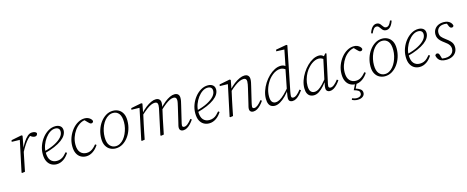

<svg xmlns="http://www.w3.org/2000/svg" viewBox="-44 -1560 6331 2601"><g transform="rotate(-15 3122.0 -259.5)"><path d="M177 -261 170 -302H181Q203 -350 230.5 -392.5Q258 -435 289 -462.5Q320 -490 354 -490Q379 -490 394.5 -483.5Q410 -477 417 -464Q416 -446 406.5 -435.5Q397 -425 379 -425Q364 -425 349 -431.5Q334 -438 318 -451L304 -462L346 -467L338 -463Q311 -450 284.5 -422Q258 -394 231 -353.5Q204 -313 177 -261ZM77 0 172 -448 181 -435 56 -438 60 -460 206 -489 220 -480 188 -311 187 -303 168 -212Q157 -159 146.5 -106Q136 -53 125 0L86 6Z M568 13Q527 13 493.5 -6Q460 -25 439.5 -65Q419 -105 419 -168Q419 -229 440.5 -286.5Q462 -344 498.5 -389.5Q535 -435 582 -462.5Q629 -490 681 -490Q723 -490 749.5 -469Q776 -448 776 -407Q776 -374 756.5 -341Q737 -308 696 -277.5Q655 -247 593 -220Q531 -193 447 -171L444 -197Q542 -221 605.5 -254.5Q669 -288 701 -325.5Q733 -363 733 -402Q733 -431 716 -445.5Q699 -460 669 -460Q633 -460 597 -436.5Q561 -413 531 -372.5Q501 -332 482.5 -282.5Q464 -233 464 -181Q464 -103 496 -66.5Q528 -30 583 -30Q613 -30 638.5 -40.5Q664 -51 685 -70.5Q706 -90 725 -113L742 -100Q726 -75 707.5 -54.5Q689 -34 667 -19Q645 -4 620.5 4.5Q596 13 568 13Z M982 13Q941 13 907 -6.5Q873 -26 853 -66Q833 -106 833 -167Q833 -231 855 -289Q877 -347 913.5 -392.5Q950 -438 996.5 -464Q1043 -490 1091 -490Q1119 -490 1140 -480.5Q1161 -471 1175 -457Q1189 -443 1193 -427Q1193 -414 1184 -407Q1175 -400 1165 -400Q1153 -400 1143 -407.5Q1133 -415 1120 -429L1077 -474H1109V-467H1094Q1051 -463 1012 -437Q973 -411 943.5 -370Q914 -329 897 -279Q880 -229 880 -177Q880 -103 913 -66.5Q946 -30 1001 -30Q1030 -30 1054 -41Q1078 -52 1099 -71Q1120 -90 1138 -113L1156 -100Q1140 -75 1121 -54.5Q1102 -34 1080 -19Q1058 -4 1033.5 4.5Q1009 13 982 13Z M1396 13Q1356 13 1320 -5.5Q1284 -24 1261.5 -64Q1239 -104 1239 -165Q1239 -227 1257.5 -285Q1276 -343 1310 -389Q1344 -435 1389.5 -462.5Q1435 -490 1488 -490Q1532 -490 1567.5 -470.5Q1603 -451 1624 -411.5Q1645 -372 1645 -311Q1645 -247 1626 -189Q1607 -131 1573 -85.5Q1539 -40 1494 -13.5Q1449 13 1396 13ZM1403 -16Q1436 -16 1465.5 -32.5Q1495 -49 1518.5 -77.5Q1542 -106 1559 -143Q1576 -180 1585.5 -220.5Q1595 -261 1595 -302Q1595 -385 1564 -423Q1533 -461 1483 -461Q1449 -461 1419 -444.5Q1389 -428 1365 -399.5Q1341 -371 1324 -334Q1307 -297 1298 -255.5Q1289 -214 1289 -172Q1289 -91 1322 -53.5Q1355 -16 1403 -16Z M1765 6 1756 0 1851 -448 1860 -435 1735 -438 1739 -460 1887 -489 1901 -480 1877 -355 1878 -353 1847 -212Q1835 -159 1825 -106Q1815 -53 1804 0ZM2034 6 2024 0 2093 -323Q2098 -344 2102 -365.5Q2106 -387 2106 -403Q2106 -427 2096 -437.5Q2086 -448 2065 -448Q2040 -448 2011.5 -435.5Q1983 -423 1946.5 -395.5Q1910 -368 1861 -323V-353H1868Q1906 -395 1945 -425.5Q1984 -456 2021.5 -473Q2059 -490 2088 -490Q2122 -490 2139 -472Q2156 -454 2156 -422Q2156 -404 2152.5 -385.5Q2149 -367 2145 -349L2144 -340L2115 -211Q2104 -158 2093.5 -105.5Q2083 -53 2072 0ZM2341 13Q2319 13 2305 0Q2291 -13 2291 -33Q2291 -52 2295 -67.5Q2299 -83 2305 -108L2353 -312Q2359 -338 2364 -361.5Q2369 -385 2369 -403Q2369 -426 2358.5 -437Q2348 -448 2327 -448Q2303 -448 2276 -435.5Q2249 -423 2214 -396.5Q2179 -370 2130 -324V-355H2137Q2175 -397 2212.5 -427Q2250 -457 2285.5 -473.5Q2321 -490 2351 -490Q2385 -490 2402 -472Q2419 -454 2419 -422Q2419 -399 2414 -375.5Q2409 -352 2402 -323L2353 -117Q2349 -99 2345 -83Q2341 -67 2341 -55Q2341 -43 2348 -36.5Q2355 -30 2367 -30Q2391 -30 2417 -51Q2443 -72 2475 -112L2492 -99Q2471 -68 2447.5 -43Q2424 -18 2397.5 -2.5Q2371 13 2341 13Z M2707 13Q2666 13 2632.5 -6Q2599 -25 2578.5 -65Q2558 -105 2558 -168Q2558 -229 2579.5 -286.5Q2601 -344 2637.5 -389.5Q2674 -435 2721 -462.5Q2768 -490 2820 -490Q2862 -490 2888.5 -469Q2915 -448 2915 -407Q2915 -374 2895.5 -341Q2876 -308 2835 -277.5Q2794 -247 2732 -220Q2670 -193 2586 -171L2583 -197Q2681 -221 2744.5 -254.5Q2808 -288 2840 -325.5Q2872 -363 2872 -402Q2872 -431 2855 -445.5Q2838 -460 2808 -460Q2772 -460 2736 -436.5Q2700 -413 2670 -372.5Q2640 -332 2621.5 -282.5Q2603 -233 2603 -181Q2603 -103 2635 -66.5Q2667 -30 2722 -30Q2752 -30 2777.5 -40.5Q2803 -51 2824 -70.5Q2845 -90 2864 -113L2881 -100Q2865 -75 2846.5 -54.5Q2828 -34 2806 -19Q2784 -4 2759.5 4.5Q2735 13 2707 13Z M3004 6 2995 0 3090 -448 3099 -435 2974 -438 2978 -460 3126 -489 3140 -480 3116 -353V-348L3086 -212Q3074 -159 3064 -106Q3054 -53 3043 0ZM3323 13Q3302 13 3288 0Q3274 -13 3274 -33Q3274 -52 3278 -67.5Q3282 -83 3288 -108L3336 -312Q3342 -338 3346.5 -361.5Q3351 -385 3351 -403Q3351 -426 3340.5 -437Q3330 -448 3309 -448Q3284 -448 3254 -435.5Q3224 -423 3186.5 -395.5Q3149 -368 3100 -323L3099 -353H3107Q3145 -395 3185 -425.5Q3225 -456 3263.5 -473Q3302 -490 3332 -490Q3367 -490 3384 -472Q3401 -454 3401 -422Q3401 -399 3396 -375.5Q3391 -352 3384 -323L3335 -117Q3332 -99 3328 -83Q3324 -67 3324 -55Q3324 -43 3330.5 -36.5Q3337 -30 3350 -30Q3373 -30 3400 -51.5Q3427 -73 3458 -112L3475 -99Q3455 -69 3431 -43.5Q3407 -18 3380.5 -2.5Q3354 13 3323 13Z M3627 13Q3600 13 3578.5 1Q3557 -11 3545 -38.5Q3533 -66 3533 -111Q3533 -163 3551 -216.5Q3569 -270 3600 -319Q3631 -368 3671 -406.5Q3711 -445 3755 -467.5Q3799 -490 3843 -490Q3861 -490 3875.5 -485.5Q3890 -481 3903 -471Q3916 -461 3929 -445L3910 -413Q3890 -433 3869 -442Q3848 -451 3828 -451Q3797 -451 3768 -439Q3739 -427 3713.5 -406.5Q3688 -386 3666 -360Q3648 -337 3632.5 -310.5Q3617 -284 3605.5 -254Q3594 -224 3588 -192.5Q3582 -161 3582 -130Q3582 -77 3600 -53.5Q3618 -30 3649 -30Q3679 -30 3710.5 -48Q3742 -66 3778.5 -101.5Q3815 -137 3859 -189L3869 -165H3858Q3825 -115 3785.5 -75Q3746 -35 3705 -11Q3664 13 3627 13ZM3873 13Q3850 13 3836 0Q3822 -13 3822 -38Q3822 -54 3824.5 -69.5Q3827 -85 3832 -112V-118L3896 -442L3902 -458L3951 -705L3961 -690L3835 -695L3839 -717L3989 -744L4002 -736L3878 -119Q3875 -101 3872.5 -84.5Q3870 -68 3870 -57Q3870 -43 3877.5 -36.5Q3885 -30 3897 -30Q3921 -30 3948 -51.5Q3975 -73 4005 -113L4023 -99Q4002 -69 3978.5 -43.5Q3955 -18 3929 -2.5Q3903 13 3873 13Z M4174 13Q4147 13 4124 1Q4101 -11 4087 -39Q4073 -67 4073 -114Q4073 -165 4091 -218Q4109 -271 4140 -319.5Q4171 -368 4210 -406.5Q4249 -445 4292.5 -467.5Q4336 -490 4379 -490Q4399 -490 4414 -483Q4429 -476 4441 -464Q4453 -452 4463 -434L4446 -410Q4429 -430 4408 -440.5Q4387 -451 4363 -451Q4337 -451 4312 -441Q4287 -431 4264 -414.5Q4241 -398 4221 -376Q4192 -347 4170 -307Q4148 -267 4135.5 -222.5Q4123 -178 4123 -133Q4123 -78 4142.5 -54Q4162 -30 4194 -30Q4224 -30 4253.5 -48Q4283 -66 4316.5 -101.5Q4350 -137 4393 -189L4399 -165H4392Q4357 -115 4321.5 -74.5Q4286 -34 4249 -10.5Q4212 13 4174 13ZM4398 13Q4376 13 4361.5 -0.5Q4347 -14 4347 -41Q4347 -54 4348.5 -65Q4350 -76 4353 -88.5Q4356 -101 4359 -117L4358 -121L4429 -450L4433 -453L4470 -497L4485 -491L4404 -118Q4400 -101 4396.5 -84.5Q4393 -68 4393 -55Q4393 -42 4401 -36Q4409 -30 4421 -30Q4445 -30 4472.5 -52Q4500 -74 4529 -113L4547 -99Q4527 -68 4503 -43Q4479 -18 4453 -2.5Q4427 13 4398 13Z M4758 13Q4717 13 4683 -6.5Q4649 -26 4629 -66Q4609 -106 4609 -167Q4609 -231 4631 -289Q4653 -347 4689.5 -392.5Q4726 -438 4772.5 -464Q4819 -490 4867 -490Q4895 -490 4916 -480.5Q4937 -471 4951 -457Q4965 -443 4969 -427Q4969 -414 4960 -407Q4951 -400 4941 -400Q4929 -400 4919 -407.5Q4909 -415 4896 -429L4853 -474H4885V-467H4870Q4827 -463 4788 -437Q4749 -411 4719.5 -370Q4690 -329 4673 -279Q4656 -229 4656 -177Q4656 -103 4689 -66.5Q4722 -30 4777 -30Q4806 -30 4830 -41Q4854 -52 4875 -71Q4896 -90 4914 -113L4932 -100Q4916 -75 4897 -54.5Q4878 -34 4856 -19Q4834 -4 4809.5 4.5Q4785 13 4758 13ZM4713 86 4756 0H4778L4738 84L4735 68Q4781 82 4806.5 100.5Q4832 119 4832 152Q4832 184 4805 204.5Q4778 225 4733 225Q4709 225 4688.5 219Q4668 213 4654 205L4662 185Q4677 191 4693.5 195.5Q4710 200 4729 200Q4757 200 4775 186.5Q4793 173 4793 151Q4793 124 4773.5 110.5Q4754 97 4713 86Z M5172 13Q5132 13 5096 -5.5Q5060 -24 5037.5 -64Q5015 -104 5015 -165Q5015 -227 5033.5 -285Q5052 -343 5086 -389Q5120 -435 5165.5 -462.5Q5211 -490 5264 -490Q5308 -490 5343.5 -470.5Q5379 -451 5400 -411.5Q5421 -372 5421 -311Q5421 -247 5402 -189Q5383 -131 5349 -85.5Q5315 -40 5270 -13.5Q5225 13 5172 13ZM5179 -16Q5212 -16 5241.5 -32.5Q5271 -49 5294.5 -77.5Q5318 -106 5335 -143Q5352 -180 5361.5 -220.5Q5371 -261 5371 -302Q5371 -385 5340 -423Q5309 -461 5259 -461Q5225 -461 5195 -444.5Q5165 -428 5141 -399.5Q5117 -371 5100 -334Q5083 -297 5074 -255.5Q5065 -214 5065 -172Q5065 -91 5098 -53.5Q5131 -16 5179 -16ZM5140 -598Q5155 -648 5181.5 -677Q5208 -706 5243 -706Q5267 -706 5282 -694Q5297 -682 5307 -665Q5319 -647 5330 -635.5Q5341 -624 5360 -624Q5382 -624 5399.5 -643Q5417 -662 5432 -700L5453 -693Q5437 -644 5411.5 -615Q5386 -586 5350 -586Q5326 -586 5311 -597.5Q5296 -609 5286 -625Q5274 -642 5263 -655Q5252 -668 5233 -668Q5210 -668 5193 -648.5Q5176 -629 5160 -591Z M5659 13Q5618 13 5584.5 -6Q5551 -25 5530.5 -65Q5510 -105 5510 -168Q5510 -229 5531.5 -286.5Q5553 -344 5589.5 -389.5Q5626 -435 5673 -462.5Q5720 -490 5772 -490Q5814 -490 5840.5 -469Q5867 -448 5867 -407Q5867 -374 5847.5 -341Q5828 -308 5787 -277.5Q5746 -247 5684 -220Q5622 -193 5538 -171L5535 -197Q5633 -221 5696.5 -254.5Q5760 -288 5792 -325.5Q5824 -363 5824 -402Q5824 -431 5807 -445.5Q5790 -460 5760 -460Q5724 -460 5688 -436.5Q5652 -413 5622 -372.5Q5592 -332 5573.5 -282.5Q5555 -233 5555 -181Q5555 -103 5587 -66.5Q5619 -30 5674 -30Q5704 -30 5729.5 -40.5Q5755 -51 5776 -70.5Q5797 -90 5816 -113L5833 -100Q5817 -75 5798.5 -54.5Q5780 -34 5758 -19Q5736 -4 5711.5 4.5Q5687 13 5659 13Z M6030 13Q5992 13 5965.5 2.5Q5939 -8 5924 -28.5Q5909 -49 5902 -79Q5905 -89 5912 -96Q5919 -103 5929 -103Q5944 -103 5951.5 -95.5Q5959 -88 5963 -74L5984 -5L5955 -29Q5973 -21 5989 -18Q6005 -15 6025 -15Q6063 -15 6090 -28Q6117 -41 6131 -63Q6145 -85 6145 -112Q6145 -142 6128 -167.5Q6111 -193 6068 -223Q6040 -243 6019.5 -263Q5999 -283 5988 -306Q5977 -329 5977 -358Q5977 -397 5996 -427Q6015 -457 6048.5 -473.5Q6082 -490 6127 -490Q6159 -490 6183 -480.5Q6207 -471 6223 -453.5Q6239 -436 6244 -413Q6243 -402 6235 -396Q6227 -390 6217 -390Q6205 -390 6196 -397.5Q6187 -405 6180 -422L6158 -477L6188 -452Q6176 -456 6162 -459Q6148 -462 6133 -462Q6077 -462 6049.5 -435.5Q6022 -409 6022 -369Q6022 -332 6040 -310Q6058 -288 6099 -258Q6131 -235 6151.5 -214Q6172 -193 6181 -171.5Q6190 -150 6190 -123Q6190 -82 6169.5 -51Q6149 -20 6113 -3.5Q6077 13 6030 13Z"/></g></svg>

Font: Source Serif 4 18pt Light
Style: Italic
Weight: 300
Italic angle: -12°
Designer: Frank Grießhammer
Foundry: Adobe Systems Incorporated
Version: Version 4.004;hotconv 1.0.116;makeotfexe 2.5.65601